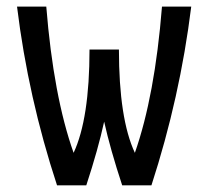

<svg xmlns="http://www.w3.org/2000/svg" viewBox="-20 -557 626 577"><path d="M151.4 0Q64.5 -264.6 31.2 -537.1H119.1Q140.6 -268.6 201.2 -97.7Q249 -200.2 249 -408.2H337.4Q337.4 -200.2 385.3 -97.7Q445.3 -268.6 466.8 -537.1H554.7Q521 -264.6 435.1 0H347.2Q311.5 -108.4 293 -191.4Q274.9 -108.4 239.3 0Z"/></svg>

Font: Consola Mono
Style: Book
Weight: 400
Monospace: yes
Version: Version 2.001